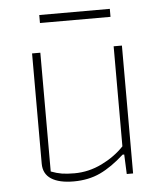

<svg xmlns="http://www.w3.org/2000/svg" viewBox="-47 -642 593 694"><g transform="rotate(-5 249.0 -295.0)"><path d="M121 -600H377V-571H121ZM83 -64V-464H113V-33Q134 -25 152.5 -22Q171 -19 198 -19Q250 -19 298 -42.5Q346 -66 379 -101V-464H409V0H386L383 -71H377Q332 -30 289.5 -10Q247 10 193 10Q140 10 111.5 -8.5Q83 -27 83 -64Z"/></g></svg>

Font: Athiti ExtraLight
Style: Regular
Weight: 275
Designer: CadsonDemak Team
Foundry: CadsonDemak
Version: Version 1.033